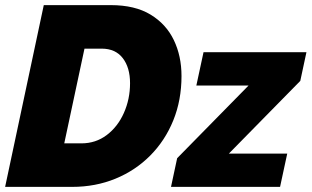

<svg xmlns="http://www.w3.org/2000/svg" viewBox="-23 -730 1217 750"><path d="M148 -710H410Q504 -710 565 -673Q626 -636 656 -573.5Q686 -511 686 -433Q686 -339 654 -260Q622 -181 564 -122.5Q506 -64 428 -32Q350 0 259 0H-3ZM295 -170Q351 -170 394 -202.5Q437 -235 461 -289Q485 -343 485 -405Q485 -466 456.5 -503Q428 -540 374 -540H307L228 -170ZM669 -112 948 -396H744L772 -526H1174L1150 -414L871 -130H1099L1071 0H645Z"/></svg>

Font: Raleway Black
Style: Italic
Weight: 900
Italic angle: -12°
Designer: Matt McInerney, Pablo Impallari, Rodrigo Fuenzalida
Foundry: Matt McInerney, Pablo Impallari, Rodrigo Fuenzalida
Version: Version 4.101;RELEASE